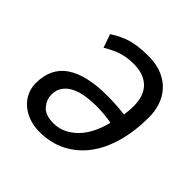

<svg xmlns="http://www.w3.org/2000/svg" viewBox="-143 -635 769 769"><g transform="rotate(45 242.0 -250.0)"><path d="M106 -465Q140 -488 178.5 -500Q217 -512 276 -512Q324 -512 357.5 -497Q391 -482 412 -457.5Q433 -433 442.5 -402.5Q452 -372 452 -341Q452 -261 433.5 -195.5Q415 -130 380 -84Q345 -38 295 -13Q245 12 182 12Q150 12 122.5 2Q95 -8 75.5 -25Q56 -42 45 -65.5Q34 -89 34 -115Q34 -201 94.5 -242Q155 -283 272 -283Q319 -283 373 -277Q375 -291 376 -303Q377 -315 377 -327Q377 -360 368 -383Q359 -406 342.5 -420.5Q326 -435 304.5 -441.5Q283 -448 259 -448Q212 -448 179 -434.5Q146 -421 126 -408ZM198 -52Q251 -52 294.5 -93.5Q338 -135 358 -215Q338 -219 315.5 -221Q293 -223 270 -223Q240 -223 211.5 -218.5Q183 -214 160.5 -203Q138 -192 124.5 -173.5Q111 -155 111 -128Q111 -100 131 -76Q151 -52 198 -52Z"/></g></svg>

Font: PT Sans
Style: Italic
Weight: 400
Italic angle: -12°
Designer: A.Korolkova, O.Umpeleva, V.Yefimov
Foundry: ParaType Ltd
Version: Version 2.003W OFL